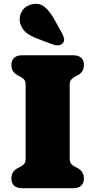

<svg xmlns="http://www.w3.org/2000/svg" viewBox="-20 -991 502 1011"><path d="M347 -157Q347 -137.5 354.5 -128.8Q362 -120 373 -114L389 -105.5Q422 -88 422 -51Q422 -27.5 408 -13.8Q394 0 364.5 0H97.5Q68 0 54 -13.8Q40 -27.5 40 -51Q40 -88 73 -105.5L89 -114Q100.5 -120 107.8 -128.8Q115 -137.5 115 -157V-543Q115 -562.5 107.8 -571.2Q100.5 -580 89 -586L73 -594.5Q40 -612 40 -649Q40 -672.5 54 -686.2Q68 -700 97.5 -700H364.5Q394 -700 408 -686.2Q422 -672.5 422 -649Q422 -612 389 -594.5L373 -586Q362 -580 354.5 -571.2Q347 -562.5 347 -543ZM266 -889 306.5 -816Q314 -802 317 -789Q320 -776 311.5 -764.5Q303.5 -754.5 288.5 -752.8Q273.5 -751 259 -756.5L179.5 -786.5Q137 -802.5 115.8 -821Q94.5 -839.5 86 -869Q78 -899.5 93.8 -928.8Q109.5 -958 144.5 -967.5Q186 -978 214.5 -954.8Q243 -931.5 266 -889Z"/></svg>

Font: Fraunces 9pt SuperSoft Black
Style: Regular
Weight: 900
Version: Version 1.000;[b76b70a41]